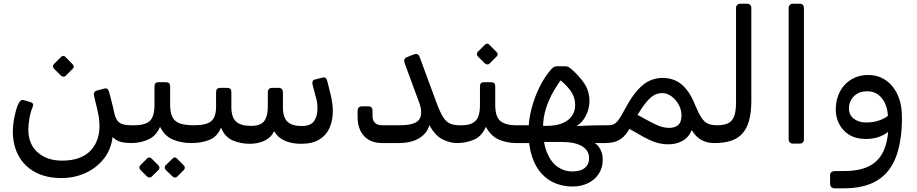

<svg xmlns="http://www.w3.org/2000/svg" viewBox="-20 -770 4947 1036"><path d="M312.2 190.8Q229 190.8 170.1 159Q111.2 127.3 80.2 70.7Q49.3 14.1 49.3 -61.7Q49.3 -94.1 57 -134.5Q64.8 -175 75.3 -201Q83 -219.3 90.1 -226.1Q97.1 -232.9 108.6 -229.5L139.4 -220.7Q155.1 -216.4 157.6 -209.7Q160.1 -203.1 156.2 -192.6Q144.2 -164.6 138.6 -129.9Q133 -95.3 133 -70.7Q133 7.4 183.2 52.1Q233.4 96.8 314.4 96.8Q418.8 96.8 470.2 41Q521.6 -14.8 516.4 -107.1Q514.6 -139.5 506.3 -173.2Q497.9 -206.9 488 -250.8Q481.3 -276.1 503.9 -281.9L541.3 -291.7Q554.5 -295.6 560.3 -289.5Q566.1 -283.4 570.1 -268.9Q576.2 -244.1 582.8 -220Q589.4 -195.9 595.6 -164.7Q603.8 -124.3 623.2 -109.2Q642.5 -94.1 688.6 -94.1H703.2Q718.2 -94.1 718.2 -79.1V-28.1Q718.2 1.9 687.8 1.9Q658.5 1.9 633.3 -4Q608.1 -9.9 587.7 -30.8Q578.6 40.1 537.7 89.7Q496.8 139.3 437.7 165.1Q378.6 190.8 312.2 190.8ZM334 -360.5Q329.2 -355.7 322 -356.2Q314.8 -356.7 309.2 -361.5L271.1 -399.7Q266.1 -405.4 266.1 -412.5Q266.1 -419.5 271.1 -424.4L309.2 -462.6Q314.8 -468.2 321.5 -468.3Q328.2 -468.4 333 -462.6L370.8 -424.4Q384.7 -411.2 372.2 -398.7Z M688 1.9Q673 1.9 673 -13.9V-64.1Q673 -94.1 703 -94.1Q764.5 -94.1 789.1 -118.1Q813.6 -142.2 813.6 -205.4V-303.9Q813.6 -326.4 835.5 -326.4H876.1Q898 -326.4 898 -303.9V-205.4Q898 -162.2 910.6 -137.8Q923.2 -113.4 951.6 -103.7Q980.1 -94.1 1028.6 -94.1Q1043.6 -94.1 1043.6 -79.1V-28.1Q1043.6 1.9 1013.6 1.9Q959 1.9 913.9 -16.5Q868.9 -34.9 843.6 -85.7Q822 -35.6 779.7 -16.9Q737.4 1.9 688 1.9ZM797.6 183.9Q793.1 188.4 786.1 187.9Q779.2 187.4 773.6 182.9L736.8 146Q732.2 141.2 732.1 134Q732 126.7 736.8 122L773.6 85.1Q779.2 79.6 785.7 79.6Q792.2 79.6 797.6 85.1L834.3 122Q839.9 126.7 840.4 134.1Q840.9 141.4 835.3 147ZM935.4 183.9Q930.8 188.4 924 187.9Q917.1 187.4 911.6 182.9L873.7 146Q869.1 141.2 869 133.9Q868.9 126.6 873.7 122L911.6 85.1Q917.1 79.6 923.5 79.6Q929.8 79.6 934.4 85.1L971.2 122Q976.8 126.7 977.3 134.1Q977.8 141.4 972.2 147Z M1326.9 5.9Q1278.9 5.9 1235.9 -12.3Q1192.9 -30.6 1172.6 -81.6Q1152.9 -32.6 1110.2 -15.4Q1067.5 1.9 1014 1.9Q999 1.9 999 -13.9V-64.1Q999 -94.1 1029 -94.1Q1092.2 -94.1 1119 -115.7Q1145.9 -137.3 1145.9 -193.6V-273.2Q1145.9 -284.1 1151.4 -290Q1157 -295.8 1167.8 -295.8H1206.7Q1228.4 -295.8 1228.4 -273.4V-193Q1228.4 -136.9 1253.9 -113.9Q1279.4 -90.8 1334.4 -90.8Q1387.6 -90.8 1406.3 -117.7Q1425.1 -144.7 1425.1 -192.9V-270.9Q1425.1 -281.9 1430.6 -288.8Q1436.2 -295.8 1446.9 -295.8H1484.9Q1495.6 -295.8 1501.2 -288.8Q1506.7 -281.9 1506.7 -270.9V-191Q1506.7 -136.2 1531.4 -113.1Q1556.1 -90 1607.5 -90Q1654.7 -90 1673.8 -115.7Q1692.9 -141.4 1692.9 -183.2Q1692.9 -197.2 1691.6 -211.2Q1690.3 -225.2 1685.9 -240.2L1667.3 -309.8Q1664.1 -321.1 1666.3 -329.7Q1668.4 -338.2 1680.4 -341.2L1718.2 -350.9Q1732.2 -354.7 1737.9 -348.4Q1743.6 -342.1 1746.6 -329.7L1763.6 -261.9Q1769.8 -236.6 1772.9 -212.5Q1776 -188.5 1776 -169.8Q1776 -121.6 1758.7 -81.4Q1741.4 -41.2 1703.7 -17.6Q1665.9 5.9 1604.4 5.9Q1554.3 5.9 1516.6 -10.7Q1478.9 -27.3 1459.1 -62.9Q1448.6 -38.8 1427.8 -23.3Q1407.1 -7.9 1380.8 -1Q1354.6 5.9 1326.9 5.9Z M2044.6 1.9Q1977.9 1.9 1943.7 -36.6Q1909.5 -75 1909.5 -140.1V-170.3Q1909.7 -182.4 1915.3 -189.3Q1920.8 -196.3 1934.2 -196.3H1968.4Q1979.2 -196.3 1984.7 -189.9Q1990.1 -183.5 1990.1 -172.2V-142Q1990.1 -120.4 2003.3 -107.2Q2016.6 -94.1 2043.4 -94.1H2139.1Q2195.1 -94.1 2223.8 -109.5Q2252.6 -124.9 2252.6 -165.7Q2252.6 -178.6 2249 -193.2Q2245.4 -207.9 2237.9 -227L2165.2 -424.2Q2160.1 -437.2 2161.7 -446.5Q2163.3 -455.8 2173.9 -460.7L2209.7 -475.3Q2223.2 -480.9 2231.5 -477.6Q2239.7 -474.2 2244.4 -462.2L2335.8 -214.7Q2354.8 -163.6 2371.2 -137.9Q2387.5 -112.1 2408.5 -103.1Q2429.4 -94.1 2460.5 -94.1Q2475.5 -94.1 2475.5 -79.1V-28.1Q2475.5 1.9 2445.5 1.9Q2408.1 1.9 2367.6 -18.3Q2327.1 -38.4 2297 -94.9Q2284.2 -50.1 2241.6 -24.1Q2199.1 1.9 2129.8 1.9Z M2446 1.9Q2431 1.9 2431 -13.9V-64.1Q2431 -94.1 2461 -94.1H2473.6Q2519.9 -94.1 2544.8 -116.9Q2569.8 -139.8 2569.8 -203.6V-304.1Q2569.8 -326.6 2591.6 -326.6H2630.4Q2652.2 -326.6 2652.2 -304.1V-203.6Q2652.2 -138.6 2681 -116.3Q2709.8 -94.1 2763.4 -94.1H2781Q2796 -94.1 2796 -79.1V-28.1Q2796 1.9 2766 1.9Q2716.1 1.9 2672.5 -16.6Q2628.9 -35.1 2601.9 -85.7Q2579.6 -34.3 2536.9 -16.2Q2494.3 1.9 2446 1.9ZM2621.2 -426.6Q2616.5 -421.9 2609.3 -422.4Q2602.1 -422.9 2596.5 -427.6L2558.3 -465.8Q2553.4 -471.6 2553.4 -478.6Q2553.4 -485.6 2558.3 -490.6L2596.5 -528.7Q2602.1 -534.3 2608.8 -534.4Q2615.5 -534.5 2620.2 -528.7L2658.1 -490.6Q2671.9 -477.3 2659.4 -464.8Z M3068.9 236.4Q3021.6 236.4 2978.6 219.7Q2935.7 203 2902.6 167.2Q2869.5 131.5 2850.6 74.6Q2831.8 17.8 2831.8 -62.7Q2831.8 -119.4 2847.4 -181.2Q2863.1 -243.1 2891.1 -300Q2919.2 -356.9 2955.3 -397.3Q2962.9 -405.7 2970.2 -409.2Q2977.4 -412.6 2988 -412.6H3028Q3039.7 -412.6 3046.8 -408.8Q3053.9 -405.1 3061.4 -398.5Q3104.3 -361.8 3132.1 -320.9Q3159.9 -279.9 3160.7 -225.9Q3160.7 -182.2 3140.1 -143.3Q3119.4 -104.5 3084.9 -86L3076.9 -89.2Q3111.4 -90.8 3140.2 -92Q3169.1 -93.2 3198 -93.7Q3226.9 -94.1 3261.4 -94.1Q3271 -94.1 3274.3 -89.5Q3277.6 -84.9 3277.6 -72V-22.5Q3277.6 -10.6 3270.2 -4.3Q3262.8 1.9 3244.2 1.9H3168L3142.1 -20.2Q3192.5 -4.2 3212.4 24.2Q3232.4 52.6 3232.4 90.8Q3232.4 134.9 3210.8 167.8Q3189.3 200.7 3152.4 218.6Q3115.5 236.4 3068.9 236.4ZM2763.9 1.9Q2751 1.9 2751 -16.9V-70.1Q2751 -83.8 2757.7 -88.9Q2764.3 -94.1 2777.9 -94.1H2851.1V1.9ZM3066.4 155.1Q3113.2 155.1 3135.9 135.7Q3158.7 116.3 3158.7 83.6Q3158.7 42.1 3120.7 19Q3082.6 -4 3010.5 -4H2884.3V-90.9H2930.2Q2979.2 -90.9 3013.5 -104.7Q3047.8 -118.6 3065.7 -144Q3083.5 -169.5 3083.5 -203.6Q3083.5 -244.9 3059.4 -279.3Q3035.4 -313.6 2989.1 -349.4L3014.7 -350.2Q2991.7 -320.1 2967.3 -278.3Q2942.9 -236.5 2926.5 -186.3Q2910.1 -136.1 2910.1 -80.1Q2910.1 2.2 2931.9 54.2Q2953.6 106.1 2989.1 130.6Q3024.6 155.1 3066.4 155.1Z M3587.8 8.7Q3564.8 8.7 3544.6 5Q3524.4 1.3 3501.4 -7.9Q3478.4 -17.1 3448.8 -33.3Q3419.1 -49.5 3376.4 -74.5Q3356.9 -41.2 3335.4 -24.7Q3313.9 -8.3 3292.1 -3.2Q3270.2 1.9 3248 1.9Q3233 1.9 3233 -13.1V-64.1Q3233 -94.1 3263 -94.1Q3280.4 -94.1 3292.8 -100.3Q3305.3 -106.5 3318.9 -125.3Q3332.5 -144.1 3352.6 -182.2Q3389.3 -251.1 3423.1 -287.1Q3456.8 -323.1 3489.3 -336.4Q3521.7 -349.7 3555.4 -349.7Q3592.3 -349.7 3624.2 -335.7Q3656 -321.7 3683.1 -288.8Q3710.2 -255.9 3733 -198.2Q3750.1 -157.2 3765.4 -134.2Q3780.7 -111.2 3800.3 -102.6Q3820 -94.1 3849.2 -94.1Q3864.2 -94.1 3864.2 -79.1V-28.1Q3864.2 1.9 3834.2 1.9Q3795.2 1.9 3765.6 -14.1Q3736 -30 3712.4 -67.6Q3695.8 -28 3662.3 -9.7Q3628.9 8.7 3587.8 8.7ZM3590.9 -80Q3617.2 -79.8 3636.8 -93.3Q3656.4 -106.8 3657.2 -145.1Q3658 -175.7 3643 -203.6Q3627.9 -231.6 3604.1 -249.6Q3580.2 -267.7 3553.4 -267.7Q3533.2 -267.7 3514.2 -259.1Q3495.3 -250.5 3473 -225.5Q3450.7 -200.4 3420.1 -150.2Q3473.1 -120.7 3502.6 -105.8Q3532.1 -90.9 3551.1 -85.5Q3570.1 -80.2 3590.9 -80Z M3834 1.9Q3819 1.9 3819 -13.1V-64.1Q3819 -94.1 3849 -94.1Q3884.1 -94.1 3906.9 -104.1Q3929.8 -114.1 3940.6 -140.8Q3951.5 -167.6 3951.5 -218.4V-727Q3951.5 -737 3958 -743.5Q3964.5 -750 3974.5 -750H4011Q4022 -750 4028 -743.5Q4034 -737 4034 -727V-226Q4034 -165.2 4022.5 -121.6Q4010.9 -78.1 3986.7 -50.5Q3962.4 -22.9 3924.6 -10.4Q3886.7 2.1 3834 1.9Z M4258.4 5Q4248.4 5 4241.9 -1.5Q4235.4 -8 4235.4 -18V-727Q4235.4 -737 4241.9 -743.5Q4248.4 -750 4258.4 -750H4294.9Q4305.9 -750 4311.9 -743.5Q4317.9 -737 4317.9 -727V-18Q4317.9 -8 4311.9 -1.5Q4305.9 5 4294.9 5Z M4486.5 246.3Q4473.3 246.3 4466.2 240.2Q4459.1 234 4459.1 219.5V175.6Q4459.1 164.3 4466.2 158.6Q4473.3 153 4487.8 153L4537.9 152.8Q4624.7 152.6 4678.1 121.9Q4731.5 91.3 4754.7 26.8Q4778 -37.7 4774.1 -138.3L4846.8 -135.9Q4846.8 -10.2 4815.1 75.2Q4783.4 160.6 4713.8 203.5Q4644.2 246.3 4531.2 246.3ZM4771.5 -137.4Q4769.2 -201 4739 -239.2Q4708.8 -277.4 4659.7 -277.4Q4626.3 -277.4 4604.3 -263.7Q4582.2 -250 4571.5 -229Q4560.7 -208.1 4560.7 -186.1Q4560.7 -149.7 4587.1 -129.4Q4613.4 -109.1 4653 -109.1Q4697.2 -109.1 4732.2 -123.1Q4767.2 -137.1 4779.1 -154.2L4789.5 -75.4Q4768.7 -50.1 4731.7 -34.7Q4694.8 -19.3 4646.6 -20.2Q4595.7 -21.1 4560.7 -43.6Q4525.7 -66 4507.7 -101.7Q4489.6 -137.5 4489.6 -179Q4489.6 -217.2 4501.5 -251.1Q4513.3 -284.9 4536 -310.4Q4558.7 -335.9 4591.4 -350.6Q4624.1 -365.3 4664.9 -365.3Q4717.3 -365.3 4758.3 -337.8Q4799.2 -310.4 4823 -259.3Q4846.8 -208.2 4846.8 -135.9Z"/></svg>

Font: Rubik Light
Style: Regular
Weight: 300
Designer: Hubert and Fischer
Foundry: Hubert and Fischer
Version: Version 2.300;gftools[0.9.30]